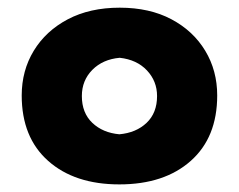

<svg xmlns="http://www.w3.org/2000/svg" viewBox="-20 -819 628 505"><path d="M293.9 -334Q176.3 -334 106.7 -395.8Q37.1 -457.5 37.1 -567.9Q37.1 -633.3 68.8 -685.5Q100.6 -737.8 158.4 -768.3Q216.3 -798.8 294.9 -798.8Q373.5 -798.8 430.9 -768.3Q488.3 -737.8 519.8 -685.5Q551.3 -633.3 551.3 -567.9Q551.3 -457.5 481.7 -395.8Q412.1 -334 293.9 -334ZM293.9 -465.8Q337.9 -469.7 365.5 -495.8Q393.1 -522 393.1 -566.4Q393.1 -605.5 366.5 -633.8Q339.8 -662.1 294.9 -667Q250.5 -663.1 222.9 -635.3Q195.3 -607.4 195.3 -566.4Q195.3 -522 222.9 -495.8Q250.5 -469.7 293.9 -465.8Z"/></svg>

Font: Pinar-DS3-FD ExtraBold
Style: Regular
Weight: 800
Designer: Amin Abedi
Version: Version 3.000